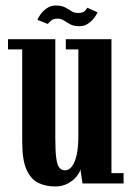

<svg xmlns="http://www.w3.org/2000/svg" viewBox="-20 -665 478 696"><path d="M179 11Q146.5 11 119.5 -1.8Q92.5 -14.5 76.5 -49.2Q60.5 -84 60.5 -151V-486H9V-523H180.5V-164.5Q180.5 -116.5 184 -91.2Q187.5 -66 195.5 -56.8Q203.5 -47.5 216 -47.5Q230 -47.5 241 -62Q252 -76.5 258 -104Q264 -131.5 264 -171V-486H218.5V-523H384V-37.5H428V0H279L271.5 -51Q269 -39.5 257.2 -25Q245.5 -10.5 225.8 0.2Q206 11 179 11ZM267.5 -570Q247.5 -570 234.5 -577Q221.5 -584 211.5 -590.8Q201.5 -597.5 190 -597.5Q173.5 -597.5 164.8 -590Q156 -582.5 153.5 -578L116 -593Q118.5 -602 127.8 -614.2Q137 -626.5 150.8 -635.8Q164.5 -645 181.5 -645Q203.5 -645 216 -638.2Q228.5 -631.5 238.8 -624.8Q249 -618 264 -618Q280 -618 287.2 -625Q294.5 -632 296.5 -637L333.5 -620.5Q331.5 -614 322.8 -602Q314 -590 300.2 -580Q286.5 -570 267.5 -570Z"/></svg>

Font: Imbue Thin 10pt
Style: Bold
Weight: 700
Version: Version 1.102